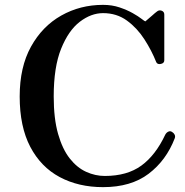

<svg xmlns="http://www.w3.org/2000/svg" viewBox="-20 -758 762 790"><path d="M404 12Q303 12 225.5 -29.5Q148 -71 104.5 -154Q61 -237 61 -361Q61 -482 107.5 -566Q154 -650 232 -694Q310 -738 404 -738Q441 -738 472 -727.5Q503 -717 526 -704Q549 -691 562.5 -680.5Q576 -670 578 -670Q594 -683 606 -694Q618 -705 625 -710Q634 -718 645 -714Q656 -710 656 -698V-510Q656 -498 642 -495Q628 -492 623 -502Q604 -550 574 -596.5Q544 -643 502 -673.5Q460 -704 404 -704Q355 -704 308.5 -668.5Q262 -633 231.5 -557.5Q201 -482 201 -361Q201 -270 219 -207Q237 -144 267 -106Q297 -68 334.5 -51Q372 -34 411 -34Q503 -34 561.5 -76.5Q620 -119 660 -204Q665 -213 673 -216.5Q681 -220 688 -215Q695 -211 698.5 -204Q702 -197 699 -189Q664 -98 591.5 -43Q519 12 404 12Z"/></svg>

Font: Zen Antique
Style: Regular
Weight: 400
Designer: Yoshimichi Ohira
Foundry: Positype
Version: Version 1.001